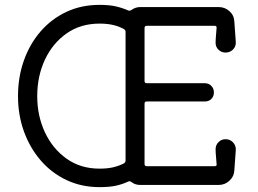

<svg xmlns="http://www.w3.org/2000/svg" viewBox="-20 -751 1059 789"><path d="M907 -179Q925 -179 937.5 -166Q950 -153 949 -135L943 -51Q942 -26 923 -8.5Q904 9 879 9H556Q535 9 520 -3Q514 -8 507 -5Q484 6 457 12Q430 18 389 18Q315 18 253.5 -11Q192 -40 147.5 -91.5Q103 -143 78.5 -210.5Q54 -278 54 -356Q54 -434 78 -502Q102 -570 146.5 -621.5Q191 -673 252.5 -702Q314 -731 389 -731Q428 -731 455 -725Q482 -719 507 -708Q509 -707 512 -707Q516 -707 520 -710Q537 -722 556 -722H879Q904 -722 923 -705Q942 -688 943 -662L949 -578Q950 -560 937.5 -547.5Q925 -535 907 -535Q890 -535 878 -546.5Q866 -558 866 -575Q866 -588 867.5 -604Q869 -620 870 -636V-638Q870 -645 862 -645H583Q574 -645 574 -636V-418Q574 -409 583 -409H822Q838 -409 848.5 -398Q859 -387 859 -371Q859 -355 848.5 -344.5Q838 -334 822 -334H583Q574 -334 574 -325V-77Q574 -68 583 -68H862Q872 -68 870 -77Q869 -94 867.5 -109.5Q866 -125 866 -138Q866 -155 878 -167Q890 -179 907 -179ZM133 -356Q133 -275 164.5 -207.5Q196 -140 253.5 -99Q311 -58 389 -58Q423 -58 447 -64Q471 -70 490 -80Q496 -85 496 -91V-620Q496 -627 490 -631Q471 -642 446.5 -648Q422 -654 389 -654Q311 -654 253.5 -613.5Q196 -573 164.5 -505.5Q133 -438 133 -356Z"/></svg>

Font: Kiwi Maru
Style: Regular
Weight: 400
Designer: Hiroki-Chan
Version: Version 1.100